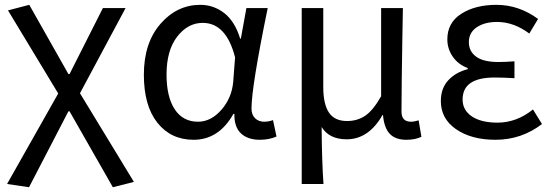

<svg xmlns="http://www.w3.org/2000/svg" viewBox="-20 -577 2330 810"><path d="M102.5 212.9 9.8 199.2 225.6 -182.6 13.7 -533.2 103.5 -556.6 268.6 -264.6H273.4L414.1 -543H509.8L317.4 -183.6L544.9 190.4L456.1 212.9L273.4 -107.4H268.6Z M796.9 12.7Q701.2 12.7 644 -59.1Q586.9 -130.9 586.9 -261.7Q586.9 -395.5 656.7 -476.1Q726.6 -556.6 825.2 -556.6Q880.9 -556.6 925.8 -522Q970.7 -487.3 993.2 -414.1H996.1L1019.5 -543H1109.4Q1041 -210 1041 -119.1Q1041 -92.8 1056.2 -78.1Q1071.3 -63.5 1094.7 -63.5Q1113.3 -63.5 1131.8 -70.3L1146.5 -1Q1115.2 12.7 1076.2 12.7Q1025.4 12.7 996.6 -14.2Q967.8 -41 968.8 -96.7H964.8Q903.3 12.7 796.9 12.7ZM815.4 -63.5Q870.1 -63.5 914.1 -113.8Q958 -164.1 963.9 -232.4L971.7 -335Q934.6 -480.5 835 -480.5Q772.5 -480.5 727.5 -422.4Q682.6 -364.3 682.6 -262.7Q682.6 -168 717.3 -115.7Q752 -63.5 815.4 -63.5Z M1252.9 199.2V-543H1343.8V-210Q1343.8 -137.7 1367.7 -102.1Q1391.6 -66.4 1444.3 -66.4Q1486.3 -66.4 1519.5 -87.9Q1552.7 -109.4 1587.9 -170.9V-543H1679.7Q1678.7 -493.2 1677.2 -401.4Q1675.8 -309.6 1674.8 -236.8Q1673.8 -164.1 1673.8 -106.4Q1673.8 -63.5 1713.9 -63.5Q1727.5 -63.5 1746.1 -69.3L1757.8 0Q1732.4 12.7 1694.3 12.7Q1648.4 12.7 1624.5 -12.2Q1600.6 -37.1 1595.7 -91.8H1593.8Q1535.2 10.7 1442.4 10.7Q1369.1 10.7 1336.9 -41Q1337.9 105.5 1344.7 199.2Z M2070.3 12.7Q1968.8 12.7 1904.3 -31.7Q1839.8 -76.2 1839.8 -150.4Q1839.8 -205.1 1871.6 -238.8Q1903.3 -272.5 1953.1 -285.2V-290Q1913.1 -304.7 1890.1 -337.9Q1867.2 -371.1 1867.2 -411.1Q1867.2 -481.4 1926.3 -519Q1985.4 -556.6 2074.2 -556.6Q2168.9 -556.6 2250 -497.1L2212.9 -435.5Q2147.5 -484.4 2077.1 -484.4Q2024.4 -484.4 1991.2 -461.9Q1958 -439.5 1958 -399.4Q1958 -360.4 1988.8 -337.9Q2019.5 -315.4 2083 -315.4Q2111.3 -315.4 2150.4 -318.4V-247.1Q2103.5 -250 2066.4 -250Q1931.6 -250 1931.6 -157.2Q1931.6 -112.3 1970.7 -85.9Q2009.8 -59.6 2079.1 -59.6Q2159.2 -59.6 2228.5 -115.2L2266.6 -53.7Q2179.7 12.7 2070.3 12.7Z"/></svg>

Font: GenYoGothic TW TTF Regular
Style: Regular
Weight: 400
Version: Version 1.300